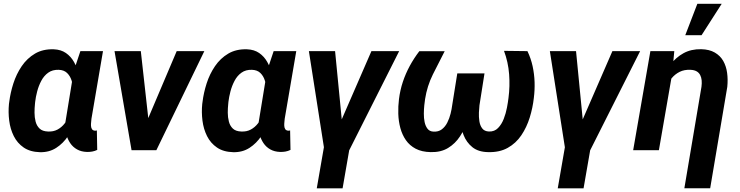

<svg xmlns="http://www.w3.org/2000/svg" viewBox="-20 -801 3944 1024"><path d="M27.8 -246.6 29.3 -257.3Q35.2 -305.7 51.3 -356Q67.4 -406.2 95.9 -448.2Q124.5 -490.2 166.7 -515.1Q209 -540 266.6 -538.1Q305.2 -536.6 331.5 -518.3Q357.9 -500 374.5 -470.7Q391.1 -441.4 399.4 -406.2Q407.7 -371.1 410.2 -335.4Q412.6 -299.8 411.1 -269.5L409.2 -247.6Q401.9 -207 385.7 -161.4Q369.6 -115.7 343.5 -76.2Q317.4 -36.6 280 -12.5Q242.7 11.7 193.4 10.7Q140.6 9.3 106.4 -14.2Q72.3 -37.6 53.5 -75.2Q34.7 -112.8 29.1 -157.7Q23.4 -202.6 27.8 -246.6ZM167.5 -257.3 166.5 -247.1Q164.1 -225.1 164.1 -200.2Q164.1 -175.3 169.9 -152.6Q175.8 -129.9 191.2 -115.2Q206.5 -100.6 235.8 -99.6Q264.6 -98.1 286.9 -110.1Q309.1 -122.1 325 -142.8Q340.8 -163.6 350.8 -188.7Q360.8 -213.9 365.7 -238.8L370.6 -275.4Q372.1 -296.4 370.6 -322.5Q369.1 -348.6 361.6 -372.3Q354 -396 337.6 -411.9Q321.3 -427.7 293 -428.7Q259.8 -429.7 237.1 -413.3Q214.4 -397 200.2 -370.1Q186 -343.3 178.2 -313.2Q170.4 -283.2 167.5 -257.3ZM408.7 -528.3H529.3L467.8 -168Q467.3 -160.6 466.1 -150.4Q464.8 -140.1 465.3 -129.9Q465.8 -119.6 470.5 -112.3Q475.1 -105 486.3 -104Q488.8 -103.5 491.5 -104.2Q494.1 -105 496.6 -105.5L498.5 -1.5Q485.4 4.9 471.7 7.3Q458 9.8 442.9 9.3Q413.1 8.3 390.9 -4.2Q368.7 -16.6 354.5 -37.6Q340.3 -58.6 333.5 -84.7Q326.7 -110.8 327.1 -138.7L373.5 -422.9Z M744.1 -108.4 922.4 -528.3H1069.8L814 0H724.6ZM731 -528.3 779.3 -95.2 766.6 0H681.6L590.8 -528.3Z M1058.6 -246.6 1060.1 -257.3Q1065.9 -305.7 1082 -356Q1098.1 -406.2 1126.7 -448.2Q1155.3 -490.2 1197.5 -515.1Q1239.7 -540 1297.4 -538.1Q1335.9 -536.6 1362.3 -518.3Q1388.7 -500 1405.3 -470.7Q1421.9 -441.4 1430.2 -406.2Q1438.5 -371.1 1440.9 -335.4Q1443.4 -299.8 1441.9 -269.5L1439.9 -247.6Q1432.6 -207 1416.5 -161.4Q1400.4 -115.7 1374.3 -76.2Q1348.1 -36.6 1310.8 -12.5Q1273.4 11.7 1224.1 10.7Q1171.4 9.3 1137.2 -14.2Q1103 -37.6 1084.2 -75.2Q1065.4 -112.8 1059.8 -157.7Q1054.2 -202.6 1058.6 -246.6ZM1198.2 -257.3 1197.3 -247.1Q1194.8 -225.1 1194.8 -200.2Q1194.8 -175.3 1200.7 -152.6Q1206.5 -129.9 1221.9 -115.2Q1237.3 -100.6 1266.6 -99.6Q1295.4 -98.1 1317.6 -110.1Q1339.8 -122.1 1355.7 -142.8Q1371.6 -163.6 1381.6 -188.7Q1391.6 -213.9 1396.5 -238.8L1401.4 -275.4Q1402.8 -296.4 1401.4 -322.5Q1399.9 -348.6 1392.3 -372.3Q1384.8 -396 1368.4 -411.9Q1352.1 -427.7 1323.7 -428.7Q1290.5 -429.7 1267.8 -413.3Q1245.1 -397 1231 -370.1Q1216.8 -343.3 1209 -313.2Q1201.2 -283.2 1198.2 -257.3ZM1439.5 -528.3H1560.1L1498.5 -168Q1498 -160.6 1496.8 -150.4Q1495.6 -140.1 1496.1 -129.9Q1496.6 -119.6 1501.2 -112.3Q1505.9 -105 1517.1 -104Q1519.5 -103.5 1522.2 -104.2Q1524.9 -105 1527.3 -105.5L1529.3 -1.5Q1516.1 4.9 1502.4 7.3Q1488.8 9.8 1473.6 9.3Q1443.8 8.3 1421.6 -4.2Q1399.4 -16.6 1385.3 -37.6Q1371.1 -58.6 1364.3 -84.7Q1357.4 -110.8 1357.9 -138.7L1404.3 -422.9Z M1850.1 -43.9 1807.1 203.6H1669.4L1712.4 -43.9ZM1790 -135.3 1960.9 -528.3H2108.9L1842.8 0H1746.1ZM1767.1 -528.3 1807.1 -118.7 1799.8 0H1710L1627.4 -528.3Z M2668 -529.8 2793 -528.3Q2811.5 -489.7 2820.6 -448Q2829.6 -406.2 2831.1 -363.5Q2832.5 -320.8 2827.1 -278.3Q2821.3 -226.1 2805.2 -174.1Q2789.1 -122.1 2760.5 -79.6Q2731.9 -37.1 2688 -12.5Q2644 12.2 2582.5 10.3Q2530.8 9.3 2499.3 -16.1Q2467.8 -41.5 2452.4 -80.8Q2437 -120.1 2433.8 -165.3Q2430.7 -210.4 2436 -251.5L2461.4 -409.7H2564L2537.1 -239.3Q2535.2 -223.6 2534.2 -200.7Q2533.2 -177.7 2536.6 -154.8Q2540 -131.8 2551.8 -116.2Q2563.5 -100.6 2587.9 -99.6Q2617.2 -98.6 2636.2 -118.2Q2655.3 -137.7 2666.7 -167.2Q2678.2 -196.8 2683.8 -227.1Q2689.5 -257.3 2691.9 -278.3Q2700.2 -341.3 2695.3 -405.5Q2690.4 -469.7 2668 -529.8ZM2216.3 -527.8H2351.6Q2319.8 -466.8 2288.8 -404.3Q2257.8 -341.8 2247.1 -272.5Q2245.1 -260.3 2242.9 -239.5Q2240.7 -218.8 2240.5 -195.1Q2240.2 -171.4 2244.6 -150.1Q2249 -128.9 2260 -114.5Q2271 -100.1 2291 -99.1Q2317.9 -97.2 2336.2 -111.1Q2354.5 -125 2365.7 -147.5Q2377 -169.9 2383.1 -194.8Q2389.2 -219.7 2391.6 -239.3L2418.9 -409.7H2521L2495.1 -251.5Q2488.3 -206.5 2473.6 -159.9Q2459 -113.3 2433.6 -74.2Q2408.2 -35.2 2369.6 -11.7Q2331.1 11.7 2276.9 10.3Q2229.5 9.3 2197 -7.8Q2164.6 -24.9 2144.8 -53.5Q2125 -82 2115.2 -118.2Q2105.5 -154.3 2104.2 -194.1Q2103 -233.9 2107.9 -272.5Q2113.8 -319.8 2128.4 -364Q2143.1 -408.2 2165.3 -449.2Q2187.5 -490.2 2216.3 -527.8Z M3135.3 -43.9 3092.3 203.6H2954.6L2997.6 -43.9ZM3075.2 -135.3 3246.1 -528.3H3394L3127.9 0H3031.2ZM3052.2 -528.3 3092.3 -118.7 3085 0H2995.1L2912.6 -528.3Z M3564.9 -407.7 3494.1 0H3356.9L3448.7 -528.3H3576.2ZM3517.6 -281.7 3490.2 -280.3Q3495.1 -327.1 3511.7 -373.5Q3528.3 -419.9 3556.6 -457.5Q3585 -495.1 3625.5 -517.3Q3666 -539.6 3719.7 -538.6Q3763.2 -537.6 3792.2 -520.8Q3821.3 -503.9 3837.2 -476.1Q3853 -448.2 3857.9 -412.8Q3862.8 -377.4 3858.9 -337.9L3767.6 203.1H3629.9L3721.2 -338.4Q3723.6 -356.4 3722.2 -372.3Q3720.7 -388.2 3714.4 -400.6Q3708 -413.1 3695.6 -420.4Q3683.1 -427.7 3662.6 -428.7Q3629.9 -430.2 3605.2 -418Q3580.6 -405.8 3563 -384.8Q3545.4 -363.8 3534.2 -336.7Q3522.9 -309.6 3517.6 -281.7ZM3634.8 -613.3 3699.2 -780.8H3829.1L3721.7 -613.3Z"/></svg>

Font: Roboto
Style: Bold Italic
Weight: 700
Italic angle: -12°
Designer: Christian Robertson
Foundry: Google
Version: Version 3.0